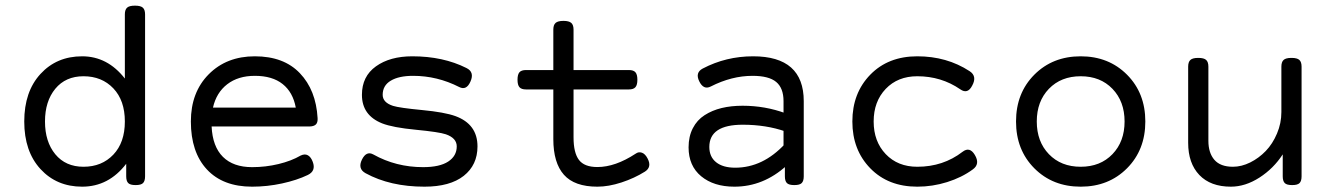

<svg xmlns="http://www.w3.org/2000/svg" viewBox="-20 -666 4837 696"><path d="M468.8 -645.5Q448.7 -645.5 440.7 -638.2Q432.6 -630.9 432.6 -613.8V-381.3Q369.6 -461.9 277.8 -461.9Q185.5 -461.9 126.7 -397.9Q67.9 -334 67.9 -225.6Q67.9 -117.2 126.7 -53.2Q185.5 10.7 277.8 10.7Q374 10.7 437.5 -72.3V-26.9Q437.5 -9.8 444.8 -2.4Q452.1 4.9 471.2 4.9H472.2Q491.2 4.9 498.5 -2.4Q505.9 -9.8 505.9 -26.9V-613.8Q505.9 -630.9 497.8 -638.2Q489.7 -645.5 469.7 -645.5ZM282.7 -61.5Q217.8 -61.5 180.4 -106.9Q143.1 -152.3 143.1 -225.6Q143.1 -298.8 180.4 -344.2Q217.8 -389.6 282.7 -389.6Q349.1 -389.6 390.9 -345.7Q432.6 -301.8 432.6 -225.6Q432.6 -149.4 390.9 -105.5Q349.1 -61.5 282.7 -61.5Z M671.9 -225.6Q671.9 -114.3 730 -51.8Q788.1 10.7 894 10.7Q948.7 10.7 1002.4 -1Q1056.2 -12.7 1095.7 -31.7Q1126 -46.4 1113.8 -79.1Q1107.4 -96.7 1096.2 -103Q1085 -109.4 1069.8 -102.1Q1036.1 -82.5 989.5 -71.3Q942.9 -60.1 894 -60.1Q825.7 -60.1 788.1 -97.4Q750.5 -134.8 747.1 -207.5H1100.6Q1117.2 -207.5 1124.8 -214.6Q1132.3 -221.7 1131.3 -237.8Q1125.5 -339.4 1067.1 -400.6Q1008.8 -461.9 903.8 -461.9Q801.3 -461.9 736.6 -396.7Q671.9 -331.5 671.9 -225.6ZM1052.2 -275.9H752Q764.2 -330.1 803.7 -360.6Q843.3 -391.1 903.8 -391.1Q967.3 -391.1 1004.6 -361.3Q1042 -331.5 1052.2 -275.9Z M1710.9 -135.3Q1710.9 -215.8 1630.9 -245.1Q1591.8 -259.3 1510 -267.1Q1428.2 -274.9 1404.8 -282.2Q1367.2 -294.4 1367.2 -322.3Q1367.2 -356 1396.5 -373.5Q1425.8 -391.1 1477.5 -391.1Q1564.9 -391.1 1644.5 -350.6Q1670.9 -336.9 1685.5 -370.6Q1700.7 -404.8 1670.9 -419.4Q1586.4 -461.9 1474.6 -461.9Q1393.6 -461.9 1342.8 -425.5Q1292 -389.2 1292 -322.3Q1292 -248 1365.2 -218.8Q1403.8 -203.6 1487.8 -195.6Q1571.8 -187.5 1596.2 -179.2Q1635.7 -165.5 1635.7 -135.3Q1635.7 -100.6 1604.7 -80.3Q1573.7 -60.1 1513.7 -60.1Q1415.5 -60.1 1333.5 -106Q1308.1 -120.1 1292 -87.4Q1275.9 -54.2 1305.2 -38.1Q1394.5 10.7 1518.6 10.7Q1611.3 10.7 1661.1 -28.6Q1710.9 -67.9 1710.9 -135.3Z M1985.8 -558.6V-161.6Q1985.8 -75.7 2024.2 -32.5Q2062.5 10.7 2145.5 10.7Q2186 10.7 2232.9 -4.6Q2279.8 -20 2317.9 -43.9Q2343.8 -60.5 2327.6 -91.3Q2318.8 -108.4 2306.9 -112.5Q2294.9 -116.7 2284.2 -108.9Q2210.4 -60.5 2145.5 -60.5Q2098.1 -60.5 2078.6 -86.4Q2059.1 -112.3 2059.1 -168V-558.6Q2059.1 -575.7 2050.8 -583Q2042.5 -590.3 2022.5 -590.3Q2002.4 -590.3 1994.1 -583Q1985.8 -575.7 1985.8 -558.6ZM1886.7 -412.1Q1870.1 -412.1 1863 -404.1Q1856 -396 1856 -377Q1856 -357.9 1863 -349.9Q1870.1 -341.8 1886.7 -341.8H2259.8Q2276.4 -341.8 2283.4 -349.9Q2290.5 -357.9 2290.5 -377Q2290.5 -396 2283.4 -404.1Q2276.4 -412.1 2259.8 -412.1Z M2527.3 -417.5Q2499.5 -402.8 2514.6 -371.6Q2530.3 -338.9 2556.6 -352.5Q2632.3 -391.1 2708 -391.1Q2767.1 -391.1 2793.7 -368.9Q2820.3 -346.7 2820.3 -299.3V-130.9L2825.2 -67.9V-26.9Q2825.2 -9.8 2832.5 -2.4Q2839.8 4.9 2858.9 4.9H2859.9Q2878.9 4.9 2886.2 -2.4Q2893.6 -9.8 2893.6 -26.9V-299.3Q2893.6 -461.9 2710 -461.9Q2611.8 -461.9 2527.3 -417.5ZM2476.1 -131.8Q2476.1 -64.9 2521.7 -27.1Q2567.4 10.7 2642.1 10.7Q2747.1 10.7 2831.1 -65.4L2825.7 -144.5Q2745.6 -58.1 2645 -58.1Q2600.6 -58.1 2575.9 -77.9Q2551.3 -97.7 2551.3 -133.3Q2551.3 -213.9 2672.4 -213.9Q2756.8 -213.9 2827.1 -189.5L2827.6 -255.4Q2753.4 -282.7 2671.9 -282.7Q2630.4 -282.7 2595.9 -274.4Q2561.5 -266.1 2534.2 -248.5Q2506.8 -231 2491.5 -201.2Q2476.1 -171.4 2476.1 -131.8Z M3305.2 10.7Q3360.4 10.7 3413.3 -5.9Q3466.3 -22.5 3506.3 -51.8Q3533.7 -71.3 3513.7 -104.5Q3495.1 -135.7 3469.2 -115.7Q3398.9 -61.5 3305.2 -61.5Q3234.4 -61.5 3190.7 -107.4Q3147 -153.3 3147 -225.6Q3147 -297.9 3190.7 -343.8Q3234.4 -389.6 3305.2 -389.6Q3392.1 -389.6 3460.9 -342.3Q3487.8 -323.2 3504.4 -356Q3522.9 -390.1 3494.6 -408.2Q3412.1 -461.9 3305.2 -461.9Q3199.7 -461.9 3134.8 -395.3Q3069.8 -328.6 3069.8 -225.6Q3069.8 -122.6 3134.8 -55.9Q3199.7 10.7 3305.2 10.7Z M3729.5 -395.3Q3663.1 -328.6 3663.1 -225.6Q3663.1 -122.6 3729.5 -55.9Q3795.9 10.7 3897.5 10.7Q3999 10.7 4065.4 -55.9Q4131.8 -122.6 4131.8 -225.6Q4131.8 -328.6 4065.4 -395.3Q3999 -461.9 3897.5 -461.9Q3795.9 -461.9 3729.5 -395.3ZM4012.7 -344Q4056.6 -298.3 4056.6 -225.6Q4056.6 -152.8 4012.7 -107.2Q3968.8 -61.5 3897.5 -61.5Q3826.2 -61.5 3782.2 -107.2Q3738.3 -152.8 3738.3 -225.6Q3738.3 -298.3 3782.2 -344Q3826.2 -389.6 3897.5 -389.6Q3968.8 -389.6 4012.7 -344Z M4661.1 -456.1Q4641.1 -456.1 4633.1 -448.7Q4625 -441.4 4625 -424.3V-259.8Q4625 -219.2 4609.1 -181.9Q4593.3 -144.5 4568.4 -118.7Q4543.5 -92.8 4512 -77.1Q4480.5 -61.5 4449.2 -61.5Q4403.8 -61.5 4382.1 -86.7Q4360.4 -111.8 4360.4 -155.8V-424.3Q4360.4 -441.4 4352.3 -448.7Q4344.2 -456.1 4324.2 -456.1H4323.2Q4303.2 -456.1 4295.2 -448.7Q4287.1 -441.4 4287.1 -424.3V-148.4Q4287.1 -74.2 4327.6 -31.7Q4368.2 10.7 4441.9 10.7Q4494.1 10.7 4545.4 -22.2Q4596.7 -55.2 4629.9 -106.4V-26.9Q4629.9 -9.8 4637.2 -2.4Q4644.5 4.9 4663.6 4.9H4664.6Q4683.6 4.9 4690.9 -2.4Q4698.2 -9.8 4698.2 -26.9V-424.3Q4698.2 -441.4 4690.2 -448.7Q4682.1 -456.1 4662.1 -456.1Z"/></svg>

Font: Courier Prime Code
Style: Regular
Weight: 400
Designer: Alan Dague-Greene
Foundry: Quote-Unquote Apps
Version: Version 3.18